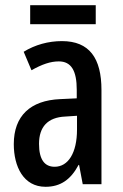

<svg xmlns="http://www.w3.org/2000/svg" viewBox="-20 -801 472 738"><path d="M348 -781H96V-708H348ZM218 -643C166 -643 115 -629 71 -602L101 -531C142 -554 174 -565 206 -565C254 -565 275 -529 275 -456V-423L211 -420C97 -415 33 -356 33 -247C33 -161 70 -83 155 -83C213 -83 252 -111 282 -167H284L298 -93H370V-455C370 -577 324 -643 218 -643ZM231 -353 276 -356V-303C276 -213 242 -160 190 -160C152 -160 130 -187 130 -248C130 -313 163 -350 231 -353Z"/></svg>

Font: Noto Sans Kannada UI ExtraCondensed Medium
Style: Regular
Weight: 500
Width: 2
Designer: Jelle Bosma - Monotype Design Team
Foundry: Monotype Imaging Inc.
Version: Version 2.005